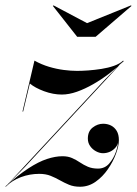

<svg xmlns="http://www.w3.org/2000/svg" viewBox="-70 -700 520 730"><path d="M-49 9.5 24.5 -65 399 -468.5 329.5 -398ZM-48 10 -49.5 8.5Q-1 -34.5 37.8 -59.8Q76.5 -85 108.5 -95.5Q140.5 -106 167.5 -106Q188.5 -106 204.2 -99Q220 -92 234 -82.5Q248 -73 264.2 -66Q280.5 -59 302.5 -59Q328.5 -59 345.2 -78.2Q362 -97.5 370.8 -123Q379.5 -148.5 379.5 -167H381Q379 -151 370 -140Q361 -129 348.2 -123.2Q335.5 -117.5 321.5 -117.5Q308.5 -117.5 295 -124.8Q281.5 -132 272.8 -144.5Q264 -157 264 -173Q264 -201 282.5 -215.2Q301 -229.5 322 -229.5Q338.5 -229.5 352 -222.8Q365.5 -216 373.8 -202.2Q382 -188.5 382 -167Q382 -145.5 371 -115.5Q360 -85.5 340.2 -56.8Q320.5 -28 293.5 -9Q266.5 10 234.5 10Q210.5 10 192.5 2.5Q174.5 -5 157.8 -14.5Q141 -24 122.5 -31.5Q104 -39 79 -39Q43 -39 9.5 -26.5Q-24 -14 -48 10ZM15.5 -276 61 -469.5Q88 -454.5 116.5 -446Q145 -437.5 172.5 -434Q200 -430.5 223 -430.5Q241 -430.5 265.5 -432.2Q290 -434 315.8 -438Q341.5 -442 363.5 -449.8Q385.5 -457.5 398 -469.5L400.5 -467.5Q375.5 -443.5 345.8 -420.8Q316 -398 284.5 -380Q253 -362 222.5 -351.2Q192 -340.5 165 -340.5Q132 -340.5 97.5 -353.2Q63 -366 43.5 -382.5L18 -276ZM223.5 -560 131 -677.5 133.5 -679.5 261 -612 428 -679.5 430 -677.5 293.5 -560Z"/></svg>

Font: Bodoni Moda 72pt Medium
Style: Italic
Weight: 500
Italic angle: -13°
Designer: Owen Earl
Foundry: indestructible type
Version: Version 2.004